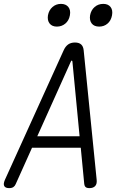

<svg xmlns="http://www.w3.org/2000/svg" viewBox="-36 -959 656 989"><path d="M398 -11 380 -198H129L45 -11Q41 -1 33 4.5Q25 10 11 10Q-8 10 -14 -0.5Q-20 -11 -11 -32L292 -700Q301 -720 315 -730Q329 -740 350 -740Q371 -740 382 -730Q393 -720 395 -700L462 -32Q464 -11 454 -0.5Q444 10 425 10Q411 10 405 4.5Q399 -1 398 -11ZM374 -257 337 -642Q336 -647 333.5 -647Q331 -647 329 -642L156 -257ZM475 -822Q449 -822 436.5 -838Q424 -854 428 -880Q433 -907 451.5 -923Q470 -939 496 -939Q521 -939 533.5 -923Q546 -907 541 -880Q536 -853 518 -837.5Q500 -822 475 -822ZM257 -822Q232 -822 219.5 -838Q207 -854 211 -880Q216 -907 234.5 -923Q253 -939 278 -939Q303 -939 316 -923Q329 -907 324 -880Q319 -853 300.5 -837.5Q282 -822 257 -822Z"/></svg>

Font: Maple Mono ExtraLight
Style: Italic
Weight: 275
Italic angle: -10°
Monospace: yes
Designer: subframe7536
Version: Version 7.000